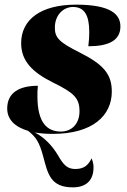

<svg xmlns="http://www.w3.org/2000/svg" viewBox="-20 -566 546 826"><path d="M207 10C379 10 461 -69 461 -172C461 -246 426 -288 325 -339C235 -384 216 -403 216 -447C216 -502 253 -536 294 -536C343 -536 364 -501 364 -428C364 -410 363 -390 360 -367C446 -367 498 -391 498 -452C498 -503 459 -546 307 -546C157 -546 71 -483 71 -380C71 -304 119 -255 208 -211C300 -166 322 -143 322 -87C322 -35 290 0 242 0C185 0 141 -35 141 -152C141 -165 141 -181 143 -197C61 -197 11 -166 11 -99C11 -53 43 -20 101 -3C134 23 149 45 165 104C186 183 197 240 294 240C346 240 379 214 382 163C383 148 382 134 374 115C360 145 341 161 304 161C269 161 253 143 230 103C205 61 172 26 130 4C153 8 179 10 207 10Z"/></svg>

Font: Noto Serif Display SemiCondensed Black
Style: Italic
Weight: 900
Width: 4
Italic angle: -12°
Designer: Monotype Design Team
Foundry: Monotype Imaging Inc.
Version: Version 2.009